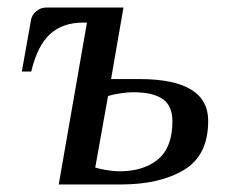

<svg xmlns="http://www.w3.org/2000/svg" viewBox="-20 -490 624 510"><path d="M211 -430H201Q146 -430 112.5 -399Q79 -368 63 -300H38L62 -435Q64 -450 76 -460Q88 -470 103 -470H308L275 -280H350Q533 -280 533 -169Q533 -77 468.5 -38.5Q404 0 301 0H136ZM438 -168Q438 -209 412 -227Q386 -245 334 -245Q319 -245 299 -242Q279 -239 267 -235L233 -45Q245 -41 264 -38Q283 -35 297 -35Q362 -35 400 -67Q438 -99 438 -168Z"/></svg>

Font: Philosopher
Style: Italic
Weight: 400
Italic angle: -10°
Designer: Jovanny Lemonad
Foundry: Jovanny Lemonad
Version: Version 2.000